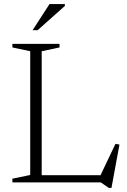

<svg xmlns="http://www.w3.org/2000/svg" viewBox="-20 -890 622 937"><path d="M524 27H511L471.5 0H151.5V-35H505L463 -19L543.5 -188L563 -184.5ZM183.5 -640V0H40.5V-18L127.5 -36V-640L40.5 -658.5V-676H270.5V-658.5ZM139 -742.5 221.5 -870H296.5V-861L163.5 -742.5Z"/></svg>

Font: Newsreader 16pt 16pt Light
Style: Regular
Weight: 300
Version: Version 1.003